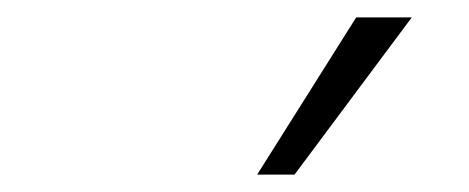

<svg xmlns="http://www.w3.org/2000/svg" viewBox="-20 -755 540 221"><path d="M276 -554 390 -735H454L319 -554Z"/></svg>

Font: Nunito Sans 10pt Condensed Light
Style: Italic
Weight: 300
Width: 3
Italic angle: -9°
Designer: Vernon Adams
Foundry: Vernon Adams
Version: Version 3.101;gftools[0.9.27]